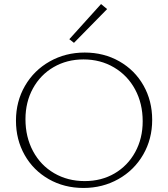

<svg xmlns="http://www.w3.org/2000/svg" viewBox="-20 -924 832 950"><path d="M59 -327Q59 -422 103.5 -499Q148 -576 226 -620Q304 -664 399 -664Q494 -664 570.5 -620.5Q647 -577 690 -501Q733 -425 733 -331Q733 -236 688.5 -159Q644 -82 566 -38Q488 6 393 6Q298 6 221.5 -37.5Q145 -81 102 -157Q59 -233 59 -327ZM686 -324Q686 -412 648.5 -481.5Q611 -551 544 -590.5Q477 -630 393 -630Q311 -630 245.5 -592Q180 -554 143 -486.5Q106 -419 106 -334Q106 -246 143.5 -176Q181 -106 248 -67Q315 -28 399 -28Q482 -28 547 -66Q612 -104 649 -171.5Q686 -239 686 -324ZM323 -730 480 -904 510 -879 346 -712Z"/></svg>

Font: Ysabeau Light
Style: Regular
Weight: 300
Designer: Christian Thalmann (Catharsis Fonts)
Version: Version 0.003